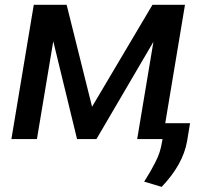

<svg xmlns="http://www.w3.org/2000/svg" viewBox="-20 -565 867 780"><path d="M354 -131.4 599.4 -545.5H731.5L651.3 -64.6H752.1L740.1 8.2Q723.4 103.7 636.7 194.2L565.7 172.9Q583.1 144.9 590.4 132.5Q597.7 120 609.7 96.9Q621.8 73.9 628.2 53.8Q634.6 33.7 638.1 12.1L640.3 0H537.3L603.3 -395.2L371.8 0H293L196.4 -397.4L130 0H26.3L117.2 -545.5H250.7Z"/></svg>

Font: Karasuma Gothic
Style: Medium Italic
Weight: 500
Italic angle: 9.39998°
Designer: Rasmus Andersson / Ryoko Nishizuka
Foundry: Genbu
Version: Version 1.00